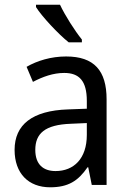

<svg xmlns="http://www.w3.org/2000/svg" viewBox="-20 -852 548 816"><path d="M235 -832H133V-822C157 -783 228 -707 272 -672H328V-684C298 -721 256 -787 235 -832ZM261 -612C197 -612 138 -594 93 -568L120 -504C162 -526 206 -542 253 -542C316 -542 349 -509 349 -423V-390L269 -387C117 -382 42 -322 42 -215C42 -115 101 -56 193 -56C270 -56 312 -83 352 -141H355L370 -66H433V-430C433 -552 380 -612 261 -612ZM281 -326 349 -329V-279C349 -177 293 -125 216 -125C164 -125 130 -153 130 -215C130 -284 170 -322 281 -326Z"/></svg>

Font: Noto Sans Malayalam UI SemiCondensed
Style: Regular
Weight: 400
Width: 4
Designer: Jelle Bosma - Monotype Design Team
Foundry: Monotype Imaging Inc.
Version: Version 2.104